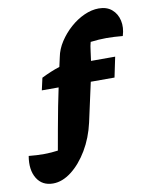

<svg xmlns="http://www.w3.org/2000/svg" viewBox="-147 -676 715 900"><g transform="rotate(-10 210.5 -226.5)"><path d="M33 159Q-19 159 -44 118Q-69 77 -58 12Q20 20 81 11Q90 -42 99 -90Q108 -138 118 -192L136 -280H56L69 -338Q91 -349 112.5 -358Q134 -367 156 -374L166 -419Q173 -456 195.5 -490.5Q218 -525 249 -552.5Q280 -580 315.5 -596Q351 -612 385 -612Q423 -612 447 -591.5Q471 -571 478.5 -537.5Q486 -504 474 -465Q431 -469 396 -469Q361 -469 321 -464Q316 -447 313.5 -424Q311 -401 307 -376H422L402 -280H289L248 -93Q232 -22 198 35Q164 92 120.5 125.5Q77 159 33 159Z"/></g></svg>

Font: Piazzolla ExtraBold
Style: Italic
Weight: 800
Italic angle: -11.3°
Designer: Juan Pablo del Peral
Foundry: Huerta Tipografica
Version: Version 1.330